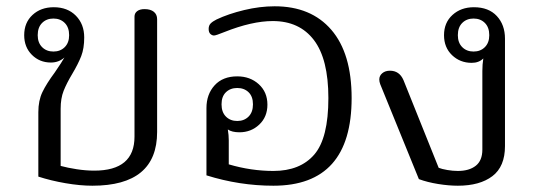

<svg xmlns="http://www.w3.org/2000/svg" viewBox="-20 -579 1705 611"><path d="M102 -17V-222Q102 -259 115 -286Q128 -313 154 -348Q178 -383 185 -396Q167 -380 142 -380Q106 -380 81.5 -404.5Q57 -429 57 -467Q57 -507 83.5 -531.5Q110 -556 151 -556Q195 -556 221.5 -529Q248 -502 248 -460Q248 -425 238.5 -400.5Q229 -376 210 -344Q192 -314 182.5 -290Q173 -266 173 -233V-51Q195 -45 224 -40.5Q253 -36 280 -36Q408 -36 408 -144V-526Q408 -537 416.5 -543.5Q425 -550 440 -550Q459 -550 469.5 -541.5Q480 -533 480 -518V-159Q480 12 274 12Q235 12 188.5 4Q142 -4 102 -17ZM200 -467Q200 -492 186 -506Q172 -520 150 -520Q128 -520 114 -506Q100 -492 100 -467Q100 -443 114 -429Q128 -415 150 -415Q172 -415 186 -429Q200 -443 200 -467Z M637 -21V-235Q637 -279 663 -307.5Q689 -336 735 -336Q776 -336 803.5 -311Q831 -286 831 -246Q831 -207 805 -182.5Q779 -158 742 -158Q718 -158 705 -167Q708 -149 708 -133V-56Q779 -35 850 -35Q935 -35 980 -87Q1025 -139 1025 -267Q1025 -391 979 -451.5Q933 -512 848 -512Q782 -512 694 -477Q667 -466 661 -466Q655 -466 649.5 -471Q644 -476 644 -487Q644 -498 650.5 -504.5Q657 -511 669 -517Q707 -535 757 -547Q807 -559 854 -559Q970 -559 1034.5 -484Q1099 -409 1099 -267Q1099 12 850 12Q742 12 637 -21ZM785 -247Q785 -272 771 -285.5Q757 -299 735 -299Q713 -299 699 -285.5Q685 -272 685 -247Q685 -222 699 -208Q713 -194 735 -194Q757 -194 771 -208Q785 -222 785 -247Z M1313 -9 1190 -311Q1187 -319 1187 -326Q1187 -338 1196.5 -346Q1206 -354 1221 -354Q1251 -354 1264 -324L1376 -45Q1386 -41 1403.5 -38Q1421 -35 1437 -35Q1473 -35 1494 -51.5Q1515 -68 1515 -103V-353Q1515 -374 1518 -393Q1504 -379 1481 -379Q1444 -379 1418.5 -403.5Q1393 -428 1393 -467Q1393 -507 1420 -531.5Q1447 -556 1488 -556Q1535 -556 1561 -528Q1587 -500 1587 -456V-114Q1587 -49 1547 -18.5Q1507 12 1437 12Q1408 12 1374 6.5Q1340 1 1313 -9ZM1537 -467Q1537 -492 1523 -506Q1509 -520 1487 -520Q1465 -520 1451 -506Q1437 -492 1437 -467Q1437 -443 1451 -429Q1465 -415 1487 -415Q1509 -415 1523 -429Q1537 -443 1537 -467Z"/></svg>

Font: Maitree
Style: Regular
Weight: 400
Designer: CadsonDemak Team
Foundry: CadsonDemak
Version: Version 1.000